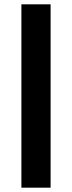

<svg xmlns="http://www.w3.org/2000/svg" viewBox="-20 -770 334 888"><path d="M79 98H214V-750H79Z"/></svg>

Font: Bounded Med
Style: Regular
Weight: 500
Designer: Vlad Churkin
Version: Version 3.0